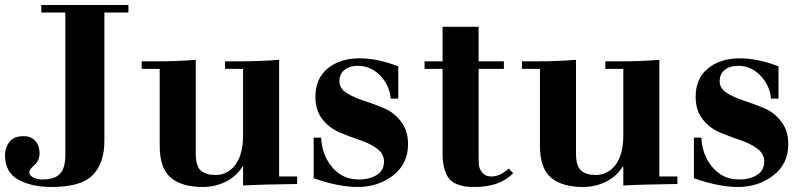

<svg xmlns="http://www.w3.org/2000/svg" viewBox="-24 -735 3212 767"><path d="M141 -685V-715H489V-685H393V-172Q393 -84 347 -36Q301 12 182 12Q103 12 49.5 -17Q-4 -46 -4 -116Q-4 -145 13.5 -168Q31 -191 69 -191Q101 -191 117.5 -172Q134 -153 134 -123Q134 -93 113.5 -75.5Q93 -58 93 -47Q93 -34 109 -26Q125 -18 145 -18Q194 -18 215.5 -40.5Q237 -63 237 -116V-685Z M1091 -496V-30H1163V0Q1014 2 947 6V-70H945Q920 -30 877.5 -9Q835 12 786 12Q703 12 658.5 -25Q614 -62 614 -153V-460H542V-490H604Q681 -490 758 -496V-123Q758 -71 778.5 -53.5Q799 -36 836 -36Q886 -36 916.5 -77Q947 -118 947 -196V-460H875V-490H937Q1015 -490 1091 -496Z M1229 -23V-185H1259Q1262 -115 1303.5 -66.5Q1345 -18 1409 -18Q1452 -18 1481 -36Q1510 -54 1510 -90Q1510 -121 1482 -141.5Q1454 -162 1413.5 -175.5Q1373 -189 1332.5 -206Q1292 -223 1264 -258.5Q1236 -294 1236 -348Q1236 -422 1285.5 -462Q1335 -502 1412 -502Q1484 -502 1567 -470V-341H1537Q1532 -395 1494.5 -433.5Q1457 -472 1405 -472Q1373 -472 1352.5 -456Q1332 -440 1332 -410Q1332 -382 1360 -364Q1388 -346 1428.5 -333Q1469 -320 1509.5 -303Q1550 -286 1578 -249.5Q1606 -213 1606 -159Q1606 -80 1546 -34Q1486 12 1405 12Q1329 12 1229 -23Z M1744 -490V-628H1888V-490H1989V-460H1888V-110Q1888 -86 1889.5 -73Q1891 -60 1903 -45Q1915 -30 1939 -30Q1974 -30 2008 -62L2026 -43Q1973 12 1872 12Q1850 12 1835 10Q1820 8 1801 0.5Q1782 -7 1771 -20Q1760 -33 1752 -58.5Q1744 -84 1744 -119V-460H1672V-490Z M2610 -496V-30H2682V0Q2533 2 2466 6V-70H2464Q2439 -30 2396.5 -9Q2354 12 2305 12Q2222 12 2177.5 -25Q2133 -62 2133 -153V-460H2061V-490H2123Q2200 -490 2277 -496V-123Q2277 -71 2297.5 -53.5Q2318 -36 2355 -36Q2405 -36 2435.5 -77Q2466 -118 2466 -196V-460H2394V-490H2456Q2534 -490 2610 -496Z M2748 -23V-185H2778Q2781 -115 2822.5 -66.5Q2864 -18 2928 -18Q2971 -18 3000 -36Q3029 -54 3029 -90Q3029 -121 3001 -141.5Q2973 -162 2932.5 -175.5Q2892 -189 2851.5 -206Q2811 -223 2783 -258.5Q2755 -294 2755 -348Q2755 -422 2804.5 -462Q2854 -502 2931 -502Q3003 -502 3086 -470V-341H3056Q3051 -395 3013.5 -433.5Q2976 -472 2924 -472Q2892 -472 2871.5 -456Q2851 -440 2851 -410Q2851 -382 2879 -364Q2907 -346 2947.5 -333Q2988 -320 3028.5 -303Q3069 -286 3097 -249.5Q3125 -213 3125 -159Q3125 -80 3065 -34Q3005 12 2924 12Q2848 12 2748 -23Z"/></svg>

Font: Justus
Style: Bold
Weight: 700
Version: Version 001.001